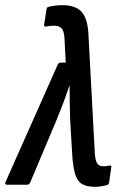

<svg xmlns="http://www.w3.org/2000/svg" viewBox="-46 -711 467 739"><path d="M319 8Q288 8 270 -2.5Q252 -13 243.5 -40Q235 -67 232 -116L224 -250Q223 -283 222.5 -314Q222 -345 222 -381H221Q209 -345 197.5 -314.5Q186 -284 172 -250L70 -8Q66 0 59 0H-19Q-30 0 -24 -12L176 -462Q180 -470 187 -470H207L202 -566Q200 -593 190.5 -602.5Q181 -612 162 -612Q147 -612 131 -609Q126 -608 124.5 -610Q123 -612 124 -617L133 -675Q134 -684 142 -685Q167 -691 195 -691Q243 -691 266.5 -667Q290 -643 294 -586L319 -120Q321 -92 328.5 -81.5Q336 -71 351 -71Q356 -71 362 -71.5Q368 -72 375 -74Q385 -75 382 -65L374 -9Q373 0 363 2Q352 5 340.5 6.5Q329 8 319 8Z"/></svg>

Font: Sofia Sans Condensed SemiBold
Style: Italic
Weight: 600
Italic angle: -9°
Version: Version 4.100